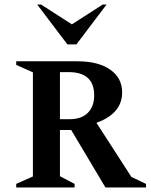

<svg xmlns="http://www.w3.org/2000/svg" viewBox="-20 -832 668 852"><path d="M52 0V-16L126 -49V-511L52 -544V-560H324Q416 -560 469 -523Q522 -486 522 -422Q522 -328 408 -287L563 -47L628 -16V0H448L296 -255H246V-50L311 -16V0ZM284 -512H246V-303H288Q342 -303 370 -331.5Q398 -360 398 -409Q398 -512 284 -512ZM279 -635 145 -812H162L299 -724L436 -812H453L319 -635Z"/></svg>

Font: Spectral SC SemiBold
Style: Regular
Weight: 600
Designer: Jean-Baptiste Levee
Foundry: Production Type
Version: Version 2.001